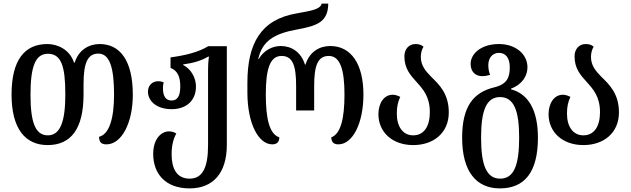

<svg xmlns="http://www.w3.org/2000/svg" viewBox="-20 -792 3495 1064"><path d="M244 12C374 12 443 -79 443 -269V-326C443 -444 466 -495 525 -495C589 -495 612 -414 612 -268C612 -136 586 -48 529 -34C529 -6 540 8 570 8C653 8 716 -109 716 -267C716 -457 645 -548 532 -548C475 -548 416 -517 394 -445H390C368 -516 300 -548 243 -548C113 -548 44 -455 44 -268C44 -80 119 12 244 12ZM245 -42C175 -42 149 -116 149 -268C149 -420 175 -494 245 -494C319 -494 342 -427 342 -269C342 -123 316 -42 245 -42Z M1031 252C1160 252 1237 168 1237 11V-536H1134C1080 -503 1008 -485 925 -474V-416C967 -399 979 -362 979 -313C979 -261 964 -235 931 -235C898 -235 883 -260 883 -303C883 -313 884 -326 887 -336C877 -340 866 -342 858 -342C821 -342 800 -316 800 -284C800 -231 849 -187 931 -187C1009 -187 1066 -231 1066 -313C1066 -359 1040 -409 995 -432V-435C1049 -442 1097 -456 1133 -478H1138C1134 -451 1133 -427 1133 -404V13C1133 137 1102 198 1031 198C956 198 931 137 931 63C931 11 942 -25 957 -52C945 -60 931 -64 917 -64C873 -64 829 -22 829 61C829 169 895 252 1031 252Z M1489 8C1513 8 1528 -4 1528 -31C1474 -48 1453 -132 1453 -268C1453 -404 1474 -482 1540 -482C1602 -482 1621 -429 1621 -316V-180H1721V-316C1721 -429 1741 -482 1802 -482C1864 -482 1889 -409 1889 -268C1889 -135 1868 -50 1816 -31C1816 -6 1828 8 1855 8C1934 8 1994 -108 1994 -268C1994 -437 1926 -537 1810 -537C1750 -537 1695 -505 1673 -434H1670C1648 -505 1594 -537 1536 -537C1491 -537 1442 -514 1414 -465H1411C1433 -564 1498 -605 1623 -628C1740 -649 1798 -671 1799 -772H1763C1754 -740 1708 -733 1625 -718C1423 -684 1351 -548 1351 -333V-279C1351 -108 1412 8 1489 8Z M2270 12C2382 12 2467 -55 2467 -169C2467 -274 2413 -324 2368 -368C2338 -399 2312 -429 2312 -477C2312 -498 2318 -520 2327 -533C2317 -542 2304 -548 2283 -548C2245 -548 2221 -519 2221 -480C2221 -411 2255 -375 2289 -337C2325 -297 2362 -256 2362 -170C2362 -91 2329 -42 2270 -42C2212 -42 2179 -91 2179 -162C2179 -201 2185 -227 2198 -255C2183 -263 2169 -267 2156 -267C2108 -267 2077 -220 2077 -159C2077 -61 2153 12 2270 12Z M2750 252C2888 252 2961 161 2961 -29C2961 -183 2907 -272 2812 -297V-301C2875 -324 2903 -373 2903 -419C2903 -494 2835 -548 2745 -548C2646 -548 2588 -494 2588 -438C2588 -390 2620 -370 2651 -370C2667 -370 2683 -373 2696 -377C2692 -388 2686 -404 2686 -431C2686 -470 2708 -499 2745 -499C2782 -499 2805 -471 2805 -420C2805 -366 2793 -326 2719 -308C2603 -280 2541 -202 2541 -29C2541 161 2621 252 2750 252ZM2752 198C2675 198 2646 121 2646 -29C2646 -177 2674 -254 2751 -254C2829 -254 2857 -177 2857 -29C2857 121 2829 198 2752 198Z M3213 12C3325 12 3410 -55 3410 -169C3410 -274 3356 -324 3311 -368C3281 -399 3255 -429 3255 -477C3255 -498 3261 -520 3270 -533C3260 -542 3247 -548 3226 -548C3188 -548 3164 -519 3164 -480C3164 -411 3198 -375 3232 -337C3268 -297 3305 -256 3305 -170C3305 -91 3272 -42 3213 -42C3155 -42 3122 -91 3122 -162C3122 -201 3128 -227 3141 -255C3126 -263 3112 -267 3099 -267C3051 -267 3020 -220 3020 -159C3020 -61 3096 12 3213 12Z"/></svg>

Font: Noto Serif Georgian Condensed Medium
Style: Regular
Weight: 500
Width: 3
Designer: Monotype Design Team, Akaki Razmadze
Foundry: Google LLC
Version: Version 2.003